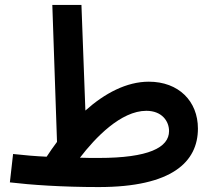

<svg xmlns="http://www.w3.org/2000/svg" viewBox="-20 -745 863 778"><path d="M380 13C677 13 782 -89 782 -224C782 -335 704 -414 583 -414C493 -414 404 -367 326 -297L310 -725H192L211 -170C196 -150 182 -130 169 -110C123 -112 79 -116 33 -121L20 -6C104 4 231 13 380 13ZM573 -296C636 -296 665 -254 665 -214C665 -147 582 -105 380 -105C353 -105 328 -105 304 -106C366 -187 470 -296 573 -296Z"/></svg>

Font: Noto Sans Arabic UI SmBd
Style: Regular
Weight: 600
Designer: Monotype Design Team, Nadine Chahine and Nizar Qandah
Foundry: Monotype Imaging Inc.
Version: Version 2.010